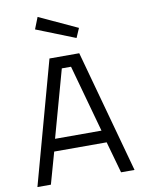

<svg xmlns="http://www.w3.org/2000/svg" viewBox="-99 -999 795 1067"><g transform="rotate(-10 298.0 -465.5)"><path d="M24 0 214 -692H382L572 0H496L446 -178H150L100 0ZM272 -626 167 -247H429L324 -626ZM189 -931 405 -831 382 -778 163 -865Z"/></g></svg>

Font: Titillium-CLs Web
Style: CLs-Regular
Weight: 400
Version: Version 1.002;PS 57.000;hotconv 1.0.70;makeotf.lib2.5.55311